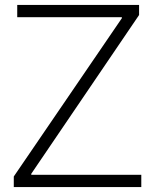

<svg xmlns="http://www.w3.org/2000/svg" viewBox="-20 -760 632 780"><path d="M36 -43 475 -686V-690H50V-740H545V-699L107 -54V-50H554V0H36Z"/></svg>

Font: Encode Sans Wide
Style: ExtraLight
Weight: 200
Designer: Pablo Impallari, Andres Torresi
Foundry: Pablo Impallari, Andres Torresi
Version: Version 1.000; ttfautohint (v1.00) -l 8 -r 50 -G 200 -x 14 -